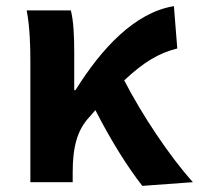

<svg xmlns="http://www.w3.org/2000/svg" viewBox="-20 -594 649 626"><path d="M444 12 609 0C532 -85 441 -223 385 -332C449 -392 498 -421 558 -436L547 -574C419 -553 311 -436 226 -300H222V-423C222 -475 220 -525 211 -560H67C78 -503 79 -437 79 -393V0H217V-32C217 -113 231 -169 271 -212L291 -235C342 -135 397 -48 444 12Z"/></svg>

Font: Spoqa Han Sans Neo Bold
Style: Bold
Weight: 700
Designer: [Spoqa Han Sans Neo] Dong-huui Kim  Younghwa Kang  Yujin Lee  [Noto Sans] Ryoko NISHIZUKA  (kana & ideographs); Paul D. 
Foundry: Spoqa (http://www.spoqa-han-sans.com)
Version: Version 1.100;hotconv 1.0.109;makeotfexe 2.5.65596